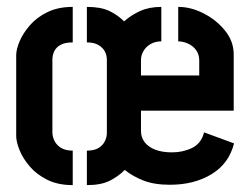

<svg xmlns="http://www.w3.org/2000/svg" viewBox="-20 -536 727 557"><path d="M232 1V-99Q253 -99 265.5 -106.5Q278 -114 284 -126Q290 -138 290 -150V-362Q290 -377 283.5 -388Q277 -399 264.5 -406Q252 -413 232 -413V-516Q272 -516 296.5 -504.5Q321 -493 340 -474Q360 -492 386.5 -504Q413 -516 448 -516V-416Q430 -416 416.5 -408Q403 -400 396 -387.5Q389 -375 389 -362V-317H558V-361Q558 -378 549 -390.5Q540 -403 525.5 -409.5Q511 -416 497 -416V-516Q534 -516 571 -497Q608 -478 633 -447Q658 -416 658 -378V-215H389V-156Q389 -137 400 -123Q411 -109 431 -101.5Q451 -94 479 -94Q511 -94 537.5 -107Q564 -120 572 -152L659 -120Q644 -61 593.5 -30.5Q543 0 473 0Q427 0 395.5 -12.5Q364 -25 342 -43Q323 -24 298 -11.5Q273 1 232 1ZM191 1Q148 1 117 -14.5Q86 -30 66 -53.5Q46 -77 36.5 -101Q27 -125 27 -141V-376Q27 -393 37 -416.5Q47 -440 67 -463Q87 -486 118 -501Q149 -516 191 -516V-413Q169 -413 156 -406Q143 -399 137.5 -387.5Q132 -376 132 -363V-152Q132 -139 138.5 -126.5Q145 -114 158 -106.5Q171 -99 191 -99Z"/></svg>

Font: Stick No Bills
Style: Bold
Weight: 700
Version: Version 2.000